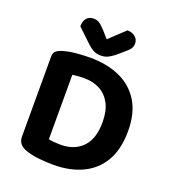

<svg xmlns="http://www.w3.org/2000/svg" viewBox="-151 -950 965 1078"><g transform="rotate(20 331.0 -411.0)"><path d="M469.6 -303.9Q469.6 -205.2 421.3 -155.2Q373 -105.3 290.8 -105.3Q273.1 -105.3 253.5 -106.9Q233.8 -108.6 219 -111.7V-496.8Q235.4 -499.4 252.7 -500.7Q270 -502 288.9 -502Q342 -502 382.6 -480.3Q423.1 -458.7 446.4 -415.1Q469.6 -371.4 469.6 -303.9ZM621.4 -306Q621.4 -413.3 578.5 -483.1Q535.6 -552.8 459.3 -587.3Q382.9 -621.8 280.7 -621.8Q242.4 -621.8 197 -617.8Q151.6 -613.7 112.1 -600.9Q93.9 -594.4 82.9 -583.8Q72 -573.2 72 -553.6V-73Q72 -26.5 123.2 -7.8Q162 6 209.6 10.3Q257.2 14.6 290.4 14.6Q390.2 14.6 464.5 -20.8Q538.9 -56.2 580.2 -127.3Q621.4 -198.4 621.4 -306ZM332 -750.1Q354.7 -771.7 378.4 -794.2Q402.1 -816.8 425 -837.4Q453 -837.1 471.6 -821.8Q490.3 -806.4 490.3 -782.4Q490.3 -764 481 -750.4Q471.8 -736.8 448.7 -718.7L411.4 -686.4Q387.6 -667.9 370.4 -660.4Q353.1 -652.9 332 -652.9Q306.4 -652.9 287.4 -662.8Q268.5 -672.7 251.1 -689.3L168.1 -768Q168.1 -799.8 183.1 -817.3Q198.2 -834.7 225.2 -834.7Q242.6 -834.7 258.1 -825.5Q273.6 -816.3 297.2 -789.7Z"/></g></svg>

Font: Baloo Bhaina 2
Style: Regular
Weight: 400
Designer: Yesha Goshar, Manish Minz, Shuchita Grover and Ek Type
Foundry: Ek Type
Version: Version 1.700